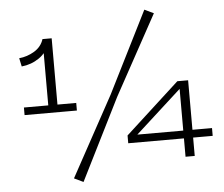

<svg xmlns="http://www.w3.org/2000/svg" viewBox="-56 -800 1116 958"><g transform="rotate(-5 502.0 -321.0)"><path d="M67 -507 58 -549Q99 -553 134.5 -574.5Q170 -596 182 -634L207 -611Q194 -566 155 -539Q116 -512 67 -507ZM60 -264V-302H322V-264ZM182 -271V-634H228V-271ZM497 -329 701 -736 747 -714 528 -314 324 94 278 72ZM600 -107 563 -118 834 -366H885ZM563 -79V-118H986V-79ZM842 -366H888V13H842Z"/></g></svg>

Font: BioRhyme SemiExpanded Light
Style: Regular
Weight: 300
Width: 6
Designer: Aoife Mooney
Foundry: Aoife Mooney Type
Version: Version 1.600;gftools[0.9.33]